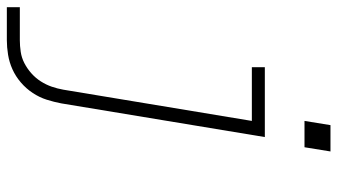

<svg xmlns="http://www.w3.org/2000/svg" viewBox="-234 -520 962 547"><g transform="rotate(90 246.5 -246.0)"><path d="M-7 215V178H87Q103 178 120 175.5Q137 173 152.5 165Q168 157 181.5 145Q195 133 204.5 118Q214 103 219.5 87Q225 71 228 54L317 -483H164V-520H363L267 60Q263 81 256.5 101.5Q250 122 237.5 141Q225 160 207.5 175Q190 190 170 199Q150 208 128.5 211.5Q107 215 87 215ZM317 -633 329 -707H404L392 -633Z"/></g></svg>

Font: Iosevka SS04 XLt Obl
Style: Regular
Weight: 200
Italic angle: -9°
Monospace: yes
Designer: Belleve Invis
Foundry: Belleve Invis
Version: Version 19.0.0; ttfautohint (v1.8.4)